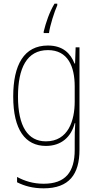

<svg xmlns="http://www.w3.org/2000/svg" viewBox="-20 -785 532 1046"><path d="M292 -756V-765H277C249 -719 230 -662 218 -613V-605H247C252 -646 277 -723 292 -756ZM241 -537C111 -537 52 -432 52 -259C52 -78 118 10 230 10C314 10 368 -39 387 -114H390C387 -74 387 -49 387 -14V31C387 153 336 216 218 216C160 216 114 201 73 179V208C113 228 158 241 218 241C357 241 413 164 413 31V-527H392L389 -439H386C365 -492 325 -537 241 -537ZM241 -512C350 -512 387 -423 387 -314V-232C387 -130 353 -15 230 -15C132 -15 78 -96 78 -259C78 -414 126 -512 241 -512Z"/></svg>

Font: Noto Sans Oriya Cond Thin
Style: Regular
Weight: 100
Width: 3
Designer: Amélie Bonet and Sol Matas
Foundry: Google LLC
Version: Version 2.006